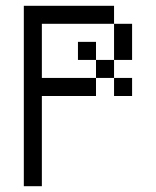

<svg xmlns="http://www.w3.org/2000/svg" viewBox="-20 -645 540 665"><path d="M437.5 -312.5V-375H375V-312.5ZM62.5 -625Q62.5 -625 62.5 0H125V-312.5H312.5V-375H125V-562.5H375Q375 -562.5 375 -437.5H312.5V-375H375V-437.5H437.5Q437.5 -437.5 437.5 -562.5H375V-625ZM312.5 -437.5V-500H250V-437.5Z"/></svg>

Font: CalcUnifontExMono
Style: Regular
Weight: 500
Version: Version 15.0.06